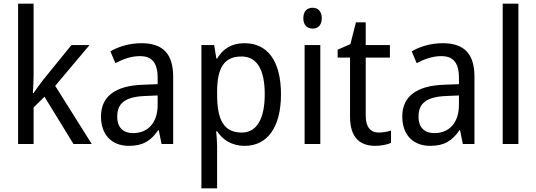

<svg xmlns="http://www.w3.org/2000/svg" viewBox="-20 -780 2905 1040"><path d="M162 -370V-760H78V0H162V-198L221 -256L378 0H477L279 -315L465 -536H367L215 -349C199 -329 174 -294 162 -276H158C160 -305 162 -343 162 -370Z M746 -546C682 -546 623 -528 578 -502L605 -438C647 -460 691 -476 738 -476C801 -476 834 -443 834 -357V-324L754 -321C602 -316 527 -256 527 -149C527 -49 586 10 678 10C755 10 797 -17 837 -75H840L855 0H918V-364C918 -486 865 -546 746 -546ZM766 -260 834 -263V-213C834 -111 778 -59 701 -59C649 -59 615 -87 615 -149C615 -218 655 -256 766 -260Z M1305 -546C1232 -546 1187 -514 1156 -463H1152L1140 -536H1071V240H1156V13C1156 -11 1153 -45 1151 -69H1156C1185 -24 1234 10 1306 10C1426 10 1502 -88 1502 -269C1502 -454 1426 -546 1305 -546ZM1288 -474C1375 -474 1414 -398 1414 -269C1414 -142 1374 -62 1290 -62C1191 -62 1156 -132 1156 -268V-286C1157 -413 1194 -474 1288 -474Z M1674 -738C1644 -738 1623 -720 1623 -681C1623 -644 1644 -625 1674 -625C1702 -625 1723 -644 1723 -681C1723 -719 1702 -738 1674 -738ZM1715 -536H1630V0H1715Z M2032 -62C1987 -62 1961 -92 1961 -153V-468H2092V-536H1961V-659H1908L1878 -541L1809 -511V-468H1876V-148C1876 -30 1934 10 2013 10C2044 10 2078 3 2098 -6V-73C2081 -67 2055 -62 2032 -62Z M2378 -546C2314 -546 2255 -528 2210 -502L2237 -438C2279 -460 2323 -476 2370 -476C2433 -476 2466 -443 2466 -357V-324L2386 -321C2234 -316 2159 -256 2159 -149C2159 -49 2218 10 2310 10C2387 10 2429 -17 2469 -75H2472L2487 0H2550V-364C2550 -486 2497 -546 2378 -546ZM2398 -260 2466 -263V-213C2466 -111 2410 -59 2333 -59C2281 -59 2247 -87 2247 -149C2247 -218 2287 -256 2398 -260Z M2788 0V-760H2703V0Z"/></svg>

Font: Noto Sans Sinhala SemiCondensed
Style: Regular
Weight: 400
Width: 4
Designer: Jelle Bosma - Monotype Design Team
Foundry: Monotype Imaging Inc.
Version: Version 2.006